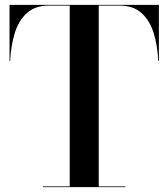

<svg xmlns="http://www.w3.org/2000/svg" viewBox="-20 -770 688 790"><path d="M156.8 -3H266.8V-747H181.2Q124.8 -747 90.8 -716.4Q56.9 -685.9 40.8 -634.2Q24.8 -582.5 21.8 -519H19.2V-750H633.8V-519H631.2Q628.2 -582.5 612.2 -634.2Q596.1 -685.9 562.2 -716.4Q528.2 -747 471.8 -747H386.2V-3H496.2V0H156.8Z"/></svg>

Font: Bodoni* 72 Medium
Style: Regular
Weight: 500
Version: Version 1.002; ttfautohint (v0.97) -l 8 -r 50 -G 200 -x 14 -